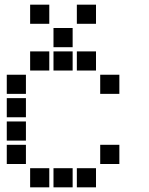

<svg xmlns="http://www.w3.org/2000/svg" viewBox="-20 -811 640 822"><path d="M110 -791Q109 -791 109 -791Q109 -791 109 -790V-710Q109 -709 109 -709Q109 -709 110 -709H190Q191 -709 191 -709Q191 -709 191 -710V-790Q191 -791 191 -791Q191 -791 190 -791ZM310 -791Q309 -791 309 -791Q309 -791 309 -790V-710Q309 -709 309 -709Q309 -709 310 -709H390Q391 -709 391 -709Q391 -709 391 -710V-790Q391 -791 391 -791Q391 -791 390 -791ZM210 -691Q209 -691 209 -691Q209 -691 209 -690V-610Q209 -609 209 -609Q209 -609 210 -609H290Q291 -609 291 -609Q291 -609 291 -610V-690Q291 -691 291 -691Q291 -691 290 -691ZM110 -591Q109 -591 109 -591Q109 -591 109 -590V-510Q109 -509 109 -509Q109 -509 110 -509H190Q191 -509 191 -509Q191 -509 191 -510V-590Q191 -591 191 -591Q191 -591 190 -591ZM210 -591Q209 -591 209 -591Q209 -591 209 -590V-510Q209 -509 209 -509Q209 -509 210 -509H290Q291 -509 291 -509Q291 -509 291 -510V-590Q291 -591 291 -591Q291 -591 290 -591ZM310 -591Q309 -591 309 -591Q309 -591 309 -590V-510Q309 -509 309 -509Q309 -509 310 -509H390Q391 -509 391 -509Q391 -509 391 -510V-590Q391 -591 391 -591Q391 -591 390 -591ZM10 -491Q9 -491 9 -491Q9 -491 9 -490V-410Q9 -409 9 -409Q9 -409 10 -409H90Q91 -409 91 -409Q91 -409 91 -410V-490Q91 -491 91 -491Q91 -491 90 -491ZM410 -491Q409 -491 409 -491Q409 -491 409 -490V-410Q409 -409 409 -409Q409 -409 410 -409H490Q491 -409 491 -409Q491 -409 491 -410V-490Q491 -491 491 -491Q491 -491 490 -491ZM10 -391Q9 -391 9 -391Q9 -391 9 -390V-310Q9 -309 9 -309Q9 -309 10 -309H90Q91 -309 91 -309Q91 -309 91 -310V-390Q91 -391 91 -391Q91 -391 90 -391ZM10 -291Q9 -291 9 -291Q9 -291 9 -290V-210Q9 -209 9 -209Q9 -209 10 -209H90Q91 -209 91 -209Q91 -209 91 -210V-290Q91 -291 91 -291Q91 -291 90 -291ZM10 -191Q9 -191 9 -191Q9 -191 9 -190V-110Q9 -109 9 -109Q9 -109 10 -109H90Q91 -109 91 -109Q91 -109 91 -110V-190Q91 -191 91 -191Q91 -191 90 -191ZM410 -191Q409 -191 409 -191Q409 -191 409 -190V-110Q409 -109 409 -109Q409 -109 410 -109H490Q491 -109 491 -109Q491 -109 491 -110V-190Q491 -191 491 -191Q491 -191 490 -191ZM110 -91Q109 -91 109 -91Q109 -91 109 -90V-10Q109 -9 109 -9Q109 -9 110 -9H190Q191 -9 191 -9Q191 -9 191 -10V-90Q191 -91 191 -91Q191 -91 190 -91ZM210 -91Q209 -91 209 -91Q209 -91 209 -90V-10Q209 -9 209 -9Q209 -9 210 -9H290Q291 -9 291 -9Q291 -9 291 -10V-90Q291 -91 291 -91Q291 -91 290 -91ZM310 -91Q309 -91 309 -91Q309 -91 309 -90V-10Q309 -9 309 -9Q309 -9 310 -9H390Q391 -9 391 -9Q391 -9 391 -10V-90Q391 -91 391 -91Q391 -91 390 -91Z"/></svg>

Font: Doto ExtraBold
Style: Regular
Weight: 800
Monospace: yes
Version: Version 1.000